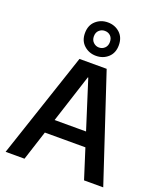

<svg xmlns="http://www.w3.org/2000/svg" viewBox="-172 -1084 1010 1194"><g transform="rotate(20 333.0 -487.0)"><path d="M10 0 244 -700H424L656 0H529L335 -610H332L135 0ZM124 -196 156 -290H501L533 -196ZM333 -753Q287 -753 254 -782.5Q221 -812 221 -863Q221 -915 254 -944.5Q287 -974 333 -974Q380 -974 412.5 -944.5Q445 -915 445 -863Q445 -812 412.5 -782.5Q380 -753 333 -753ZM333 -808Q355 -808 370.5 -823Q386 -838 386 -863Q386 -889 371 -903.5Q356 -918 333 -918Q312 -918 296 -903.5Q280 -889 280 -863Q280 -838 296 -823Q312 -808 333 -808Z"/></g></svg>

Font: DM Sans 9pt 36pt SemiBold
Style: Regular
Weight: 600
Version: Version 4.004;gftools[0.9.30]